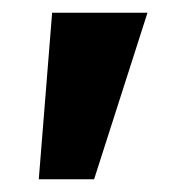

<svg xmlns="http://www.w3.org/2000/svg" viewBox="-20 -720 276 302"><path d="M41 -438 62 -700H212L128 -438Z"/></svg>

Font: Readex Pro SemiBold
Style: Regular
Weight: 600
Designer: Bonnie Shaver-Troup, Thomas Jockin
Foundry: Lexend
Version: Version 1.204